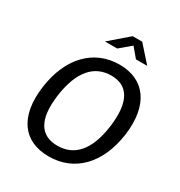

<svg xmlns="http://www.w3.org/2000/svg" viewBox="-214 -1082 1164 1240"><g transform="rotate(30 368.0 -462.0)"><path d="M506 -815H590L484 -934H413L275 -815H366L448 -884ZM331 10C521 10 657 -126 690 -360C722 -596 621 -733 433 -733C244 -733 106 -595 74 -359C42 -125 140 10 331 10ZM345 -78C221 -78 159 -164 185 -359C212 -556 298 -645 422 -645C544 -645 605 -556 579 -359C553 -164 468 -78 345 -78Z"/></g></svg>

Font: United Sans Medium
Style: Italic
Weight: 500
Italic angle: -8°
Designer: Pablo Impallari, Rodrigo Fuenzalida (Modified by Dan O. Williams)
Version: Version 1.000;PS 001.000;hotconv 1.0.88;makeotf.lib2.5.64775